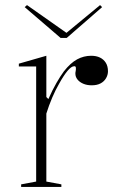

<svg xmlns="http://www.w3.org/2000/svg" viewBox="-20 -734 461 754"><path d="M63 0V-10L122 -21V-473H54V-484L162 -515V-353L170 -345Q186 -381 201.5 -408Q217 -435 231 -454Q257 -487 283 -501Q309 -515 338 -515Q358 -515 372.5 -508Q387 -501 395.5 -487.5Q404 -474 404 -454Q404 -440 396.5 -427Q389 -414 375 -406.5Q361 -399 340 -399Q322 -399 307.5 -405Q293 -411 284.5 -421.5Q276 -432 276 -445Q276 -450 277 -453.5Q278 -457 278 -460.5Q278 -464 278 -467Q278 -474 272 -474Q260 -474 244.5 -455Q229 -436 212 -405Q198 -381 185 -350.5Q172 -320 162 -288V-21L221 -10V0ZM373 -714 381 -706 242 -585H218L77 -706L86 -714L241 -605Z"/></svg>

Font: Kalnia ExtraLight
Style: Regular
Weight: 250
Designer: Frida Medrano
Foundry: Frida Medrano
Version: Version 1.105